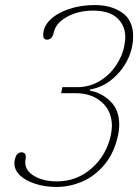

<svg xmlns="http://www.w3.org/2000/svg" viewBox="-20 -730 553 760"><path d="M37 -83Q37 -91 38 -95Q44 -127 65 -127Q82 -127 82 -109Q82 -101 81 -98Q80 -94 80 -87Q80 -54 116 -33Q152 -12 205 -12Q284 -12 343 -64Q402 -116 419 -196Q423 -220 423 -231Q423 -290 383 -325.5Q343 -361 280 -361H222L227 -385H285Q335 -385 375 -409.5Q415 -434 440 -472Q465 -510 472 -548Q476 -570 476 -582Q476 -629 444 -658.5Q412 -688 348 -688Q290 -688 245.5 -663.5Q201 -639 193 -602Q187 -573 166 -573Q151 -573 151 -591Q151 -625 179 -652Q207 -679 253.5 -694.5Q300 -710 355 -710Q420 -710 463.5 -680Q507 -650 507 -586Q507 -565 503 -546Q490 -483 443.5 -434.5Q397 -386 337 -376L336 -371Q380 -364 416 -330Q452 -296 452 -236Q452 -217 448 -198Q433 -126 394.5 -79.5Q356 -33 306 -11.5Q256 10 204 10Q158 10 119.5 -2.5Q81 -15 59 -36Q37 -57 37 -83Z"/></svg>

Font: Taviraj Thin
Style: Italic
Weight: 250
Italic angle: -12°
Designer: Katatrad Team
Foundry: CadsonDemak
Version: Version 1.001